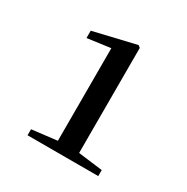

<svg xmlns="http://www.w3.org/2000/svg" viewBox="-111 -1007 619 635"><g transform="rotate(30 198.0 -689.0)"><path d="M74 -468V-491L175 -503H248L344 -491V-468ZM170 -468V-856L82 -844V-872L243 -910L251 -904V-468Z"/></g></svg>

Font: Noto Serif JP ExtraLight SemiBold
Style: Regular
Weight: 600
Version: Version 2.003-H1;hotconv 1.1.1;makeotfexe 2.6.0